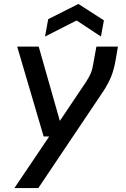

<svg xmlns="http://www.w3.org/2000/svg" viewBox="-20 -732 640 972"><path d="M201 -41 67 -496H176L283 -120L416 -318Q431 -341 439.5 -361Q448 -381 452 -408L468 -496H577L565 -426Q557 -380 543 -345Q529 -310 503 -270L174 220H53L229 -41ZM208 -547 224 -635 377 -712 506 -629 491 -547 370 -627H365Z"/></svg>

Font: DM Mono Medium
Style: Italic
Weight: 500
Italic angle: -10°
Designer: Colophon Foundry
Foundry: Colophon Foundry
Version: Version 1.000; ttfautohint (v1.8.2.53-6de2)